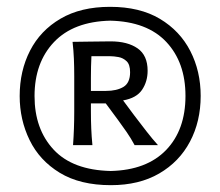

<svg xmlns="http://www.w3.org/2000/svg" viewBox="-20 -811 644 562"><path d="M302.2 -791Q389.2 -791 448 -755.9Q506.8 -720.7 537.1 -661.6Q567.4 -602.5 567.4 -530.3Q567.4 -455.6 536.1 -396.5Q504.9 -337.4 446 -303.2Q387.2 -269 304.7 -269Q214.4 -269 155 -305.2Q95.7 -341.3 66.7 -400.9Q37.6 -460.4 37.6 -529.8Q37.6 -603.5 67.9 -662.6Q98.1 -721.7 157.2 -756.3Q216.3 -791 302.2 -791ZM302.7 -750.5Q195.3 -748 138.2 -688Q81.1 -627.9 81.1 -529.8Q81.1 -433.1 137 -373Q192.9 -313 304.2 -310.5Q409.2 -313 466.1 -371.8Q522.9 -430.7 522.9 -530.3Q522.9 -628.4 466.8 -688.2Q410.6 -748 302.7 -750.5ZM303.7 -689.9Q353.5 -689.9 382.8 -669.4Q412.1 -648.9 412.1 -604Q412.1 -572.3 395.8 -548.1Q379.4 -523.9 340.3 -517.1L373 -473.1Q390.1 -450.7 408.4 -427Q426.8 -403.3 442.4 -386.2H374Q363.3 -406.2 350.8 -424.3Q338.4 -442.4 325.7 -459.5L289.6 -508.3H246.1V-485.4Q246.1 -457.5 247.1 -434.8Q248 -412.1 250.5 -386.2H193.8Q197.3 -434.1 197.3 -485.4V-587.4Q197.3 -615.2 196.3 -638.9Q195.3 -662.6 192.4 -688.5Q213.9 -688.5 241.7 -689.2Q269.5 -689.9 303.7 -689.9ZM301.8 -646.5H247.6Q246.1 -616.7 246.1 -583.5V-544.9H290Q321.8 -544.9 341.3 -556.6Q360.8 -568.4 360.8 -599.6Q360.8 -622.1 350.6 -631.8Q340.3 -641.6 326.7 -644Q313 -646.5 301.8 -646.5Z"/></svg>

Font: Pinar-FD Medium
Style: Regular
Weight: 500
Designer: Amin Abedi
Version: Version 3.000